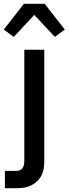

<svg xmlns="http://www.w3.org/2000/svg" viewBox="-32 -784 364 1019"><path d="M-6 215V123H56Q66 123 74.5 119Q83 115 88 107.5Q93 100 95 90.5Q97 81 97 72V-520H203V72Q203 92 200 111Q197 130 188 147.5Q179 165 164.5 178.5Q150 192 132.5 200.5Q115 209 95.5 212Q76 215 56 215ZM41 -588 -12 -627 95 -764H205L312 -627L259 -588L150 -705Z"/></svg>

Font: Iosevka Aile Semibold
Style: Regular
Weight: 600
Designer: Belleve Invis
Foundry: Belleve Invis
Version: Version 31.1.0; ttfautohint (v1.8.4)